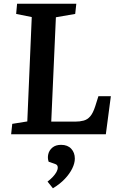

<svg xmlns="http://www.w3.org/2000/svg" viewBox="-20 -723 647 1034"><path d="M46 -56 127 -69 151 -631 67 -648 72 -703H391L385 -648L281 -630L256 -68H385Q410 -68 430.5 -73.5Q451 -79 466 -96.5Q481 -114 493 -151L510 -205H577L550 0H40ZM265 291 236 255Q253 242 265 229Q277 216 284 203.5Q291 191 291 179Q291 172 287.5 167Q284 162 274 159L242 148Q235 128 240 107Q245 86 262.5 71.5Q280 57 309 57Q344 57 363.5 78Q383 99 383 131Q383 156 369 184.5Q355 213 329 240.5Q303 268 265 291Z"/></svg>

Font: Literata 18pt SemiBold
Style: Italic
Weight: 600
Italic angle: -2°
Designer: Latin by Veronika Burian and Jose Scaglione. Greek by Irene Vlachou. Cyrillic by Vera Evstafieva
Foundry: TypeTogether
Version: Version 3.103;gftools[0.9.29]